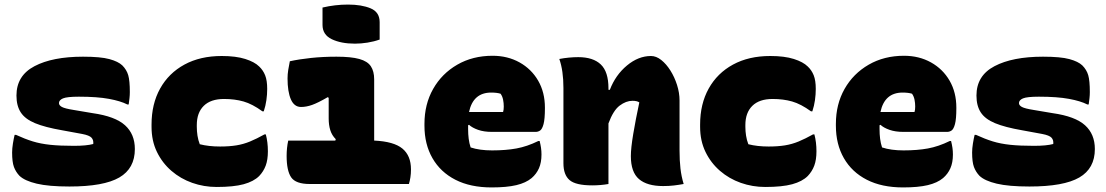

<svg xmlns="http://www.w3.org/2000/svg" viewBox="-20 -805 4840 840"><path d="M303 -167Q331 -167 352 -169Q373 -171 388 -175Q390 -192 380.5 -202.5Q371 -213 339 -219L252 -235Q177 -248 133.5 -266Q90 -284 71 -313Q52 -342 52 -387Q52 -474 131 -515.5Q210 -557 343 -557Q420 -557 458.5 -546.5Q497 -536 515 -519Q534 -500 541 -476Q548 -452 548 -402Q548 -389 546.5 -375.5Q545 -362 543 -348H537Q508 -363 456.5 -372.5Q405 -382 325 -382Q273 -382 255.5 -374.5Q238 -367 238 -354Q238 -344 251 -337Q264 -330 302 -324L385 -310Q484 -296 527 -257Q570 -218 570 -153Q570 -68 502 -28.5Q434 11 284 11Q193 11 140.5 -1.5Q88 -14 65 -36Q49 -53 41 -74.5Q33 -96 33 -138Q33 -155 36.5 -177Q40 -199 44 -215H50Q89 -197 123 -186.5Q157 -176 199.5 -171.5Q242 -167 303 -167Z M950 -560Q1012 -560 1053 -547Q1094 -534 1114 -514Q1131 -498 1140 -475.5Q1149 -453 1149 -416Q1149 -392 1145.5 -367Q1142 -342 1134 -318H1128Q1084 -350 1045.5 -361Q1007 -372 960 -372Q902 -372 871.5 -342Q841 -312 841 -258V-250Q841 -231 844 -211.5Q847 -192 854 -174Q893 -164 943 -164Q983 -164 1014 -169Q1045 -174 1074 -186Q1103 -198 1137 -217H1143Q1152 -183 1152 -143Q1152 -106 1142.5 -80.5Q1133 -55 1114 -35Q1090 -11 1046 1Q1002 13 928 13Q872 13 821 -5Q770 -23 730 -57.5Q690 -92 666.5 -140.5Q643 -189 643 -250V-260Q643 -350 680.5 -417.5Q718 -485 787 -522.5Q856 -560 950 -560Z M1241 -190H1447L1449 -196Q1432 -213 1425 -235.5Q1418 -258 1418 -286V-377L1414 -380Q1371 -355 1345.5 -346Q1320 -337 1297 -337Q1267 -337 1252.5 -370.5Q1238 -404 1238 -462Q1238 -480 1241 -499Q1244 -518 1248 -537Q1289 -546 1341 -551.5Q1393 -557 1452 -557Q1516 -557 1552 -547Q1588 -537 1602.5 -515Q1617 -493 1617 -458V-190Q1703 -186 1740.5 -155Q1778 -124 1778 -64Q1778 -45 1775.5 -29Q1773 -13 1769 0H1335Q1274 0 1254 -29Q1234 -58 1234 -123Q1234 -158 1241 -190ZM1391 -772Q1446 -785 1503 -785Q1562 -785 1601.5 -768.5Q1641 -752 1641 -708V-632Q1616 -623 1587.5 -618.5Q1559 -614 1533 -614Q1472 -614 1431.5 -633.5Q1391 -653 1391 -696Z M2135 -561Q2201 -561 2253 -532Q2305 -503 2334.5 -452Q2364 -401 2364 -334V-331Q2364 -284 2358 -262Q2352 -240 2343 -234Q2334 -228 2324 -228H2132Q2097 -228 2071.5 -237Q2046 -246 2032 -259L2028 -257V-240Q2028 -218 2030.5 -198Q2033 -178 2039 -160Q2078 -147 2133 -147Q2193 -147 2239.5 -155.5Q2286 -164 2335 -188H2341Q2345 -172 2347 -158Q2349 -144 2349 -129Q2349 -94 2338 -69Q2327 -44 2306 -26Q2281 -5 2239 5Q2197 15 2131 15Q2038 15 1972.5 -18.5Q1907 -52 1872 -113Q1837 -174 1837 -255V-263Q1837 -349 1875 -416Q1913 -483 1980.5 -522Q2048 -561 2135 -561ZM2129 -400Q2050 -400 2032 -315H2181Q2184 -324 2184 -339Q2184 -354 2181 -369Q2178 -384 2170 -395Q2154 -400 2129 -400Z M2642 0Q2608 6 2571 6Q2499 6 2472 -17Q2445 -40 2445 -91V-420Q2445 -496 2427 -547Q2448 -551 2469 -553Q2490 -555 2510 -555Q2575 -555 2608.5 -523Q2642 -491 2642 -419V-412H2648Q2673 -477 2723 -518.5Q2773 -560 2828 -560Q2851 -560 2873 -542.5Q2895 -525 2913 -496.5Q2931 -468 2942 -433.5Q2953 -399 2953 -365V-146Q2953 -103 2957 -68Q2961 -33 2971 0Q2949 4 2928 6.5Q2907 9 2881 9Q2811 9 2775.5 -21.5Q2740 -52 2740 -122Q2740 -157 2750.5 -219.5Q2761 -282 2777 -357Q2767 -364 2747 -364Q2719 -364 2691 -343Q2663 -322 2642 -265Z M3350 -560Q3412 -560 3453 -547Q3494 -534 3514 -514Q3531 -498 3540 -475.5Q3549 -453 3549 -416Q3549 -392 3545.5 -367Q3542 -342 3534 -318H3528Q3484 -350 3445.5 -361Q3407 -372 3360 -372Q3302 -372 3271.5 -342Q3241 -312 3241 -258V-250Q3241 -231 3244 -211.5Q3247 -192 3254 -174Q3293 -164 3343 -164Q3383 -164 3414 -169Q3445 -174 3474 -186Q3503 -198 3537 -217H3543Q3552 -183 3552 -143Q3552 -106 3542.5 -80.5Q3533 -55 3514 -35Q3490 -11 3446 1Q3402 13 3328 13Q3272 13 3221 -5Q3170 -23 3130 -57.5Q3090 -92 3066.5 -140.5Q3043 -189 3043 -250V-260Q3043 -350 3080.5 -417.5Q3118 -485 3187 -522.5Q3256 -560 3350 -560Z M3935 -561Q4001 -561 4053 -532Q4105 -503 4134.5 -452Q4164 -401 4164 -334V-331Q4164 -284 4158 -262Q4152 -240 4143 -234Q4134 -228 4124 -228H3932Q3897 -228 3871.5 -237Q3846 -246 3832 -259L3828 -257V-240Q3828 -218 3830.5 -198Q3833 -178 3839 -160Q3878 -147 3933 -147Q3993 -147 4039.5 -155.5Q4086 -164 4135 -188H4141Q4145 -172 4147 -158Q4149 -144 4149 -129Q4149 -94 4138 -69Q4127 -44 4106 -26Q4081 -5 4039 5Q3997 15 3931 15Q3838 15 3772.5 -18.5Q3707 -52 3672 -113Q3637 -174 3637 -255V-263Q3637 -349 3675 -416Q3713 -483 3780.5 -522Q3848 -561 3935 -561ZM3929 -400Q3850 -400 3832 -315H3981Q3984 -324 3984 -339Q3984 -354 3981 -369Q3978 -384 3970 -395Q3954 -400 3929 -400Z M4503 -167Q4531 -167 4552 -169Q4573 -171 4588 -175Q4590 -192 4580.5 -202.5Q4571 -213 4539 -219L4452 -235Q4377 -248 4333.5 -266Q4290 -284 4271 -313Q4252 -342 4252 -387Q4252 -474 4331 -515.5Q4410 -557 4543 -557Q4620 -557 4658.5 -546.5Q4697 -536 4715 -519Q4734 -500 4741 -476Q4748 -452 4748 -402Q4748 -389 4746.5 -375.5Q4745 -362 4743 -348H4737Q4708 -363 4656.5 -372.5Q4605 -382 4525 -382Q4473 -382 4455.5 -374.5Q4438 -367 4438 -354Q4438 -344 4451 -337Q4464 -330 4502 -324L4585 -310Q4684 -296 4727 -257Q4770 -218 4770 -153Q4770 -68 4702 -28.5Q4634 11 4484 11Q4393 11 4340.5 -1.5Q4288 -14 4265 -36Q4249 -53 4241 -74.5Q4233 -96 4233 -138Q4233 -155 4236.5 -177Q4240 -199 4244 -215H4250Q4289 -197 4323 -186.5Q4357 -176 4399.5 -171.5Q4442 -167 4503 -167Z"/></svg>

Font: Recursive Mn Csl St Blk
Style: Regular
Weight: 900
Monospace: yes
Version: Version 1.079;hotconv 1.0.112;makeotfexe 2.5.65598; ttfautoh